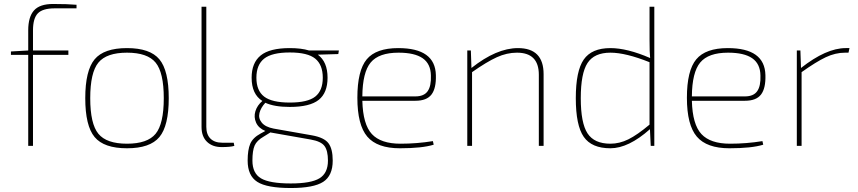

<svg xmlns="http://www.w3.org/2000/svg" viewBox="-20 -734 4317 966"><path d="M365 -692H255Q195 -692 170.5 -667Q146 -642 146 -581V-480H324V-458H146V0H122V-458H35V-475L122 -480V-581Q122 -649 151 -681.5Q180 -714 247 -714Q320 -714 365 -710Z M456 -435.5Q503 -492 619 -492Q735 -492 782 -435.5Q829 -379 829 -240Q829 -101 782 -44.5Q735 12 619 12Q503 12 456 -44.5Q409 -101 409 -240Q409 -379 456 -435.5ZM763 -419Q722 -469 619 -469Q516 -469 475 -419Q434 -369 434 -240Q434 -111 475 -61Q516 -11 619 -11Q722 -11 763 -61Q804 -111 804 -240Q804 -369 763 -419Z M1018 -700V-96Q1018 -57 1039 -36.5Q1060 -16 1098 -16H1156L1159 0Q1139 6 1095 6Q1049 6 1021.5 -20.5Q994 -47 994 -95V-700Z M1682 -462 1579 -459Q1628 -423 1628 -343Q1628 -267 1583.5 -231.5Q1539 -196 1438 -196Q1360 -196 1315 -217Q1292 -192 1285.5 -165.5Q1279 -139 1297 -117Q1315 -95 1357 -87L1550 -53Q1611 -42 1632.5 -13.5Q1654 15 1654 74Q1654 150 1606 181Q1558 212 1443 212Q1323 212 1274.5 181Q1226 150 1226 74Q1226 20 1239 -10.5Q1252 -41 1291 -62L1315 -75Q1281 -89 1268.5 -117Q1256 -145 1265 -174.5Q1274 -204 1300 -226Q1246 -260 1246 -343Q1246 -418 1291.5 -455Q1337 -492 1438 -492Q1496 -492 1535 -480H1685ZM1566 -248Q1604 -278 1604 -343Q1604 -408 1566 -439Q1528 -470 1438 -470Q1348 -470 1309 -439Q1270 -408 1270 -343Q1270 -278 1309 -248Q1348 -218 1438 -218Q1528 -218 1566 -248ZM1341 -68 1307 -47Q1272 -27 1261 -1.5Q1250 24 1250 74Q1250 138 1293.5 163.5Q1337 189 1443 189Q1545 189 1587.5 163Q1630 137 1630 74Q1630 24 1612.5 0.5Q1595 -23 1543 -32L1344 -67Z M2070 -227H1803Q1806 -108 1851 -59.5Q1896 -11 1995 -11Q2078 -11 2158 -24L2162 -6Q2104 12 1992 12Q1878 12 1828 -46.5Q1778 -105 1778 -242Q1778 -379 1825 -435.5Q1872 -492 1984 -492Q2170 -492 2173 -356Q2175 -290 2151 -258.5Q2127 -227 2070 -227ZM1803 -249H2070Q2113 -249 2131.5 -275Q2150 -301 2148 -354Q2147 -413 2106.5 -441Q2066 -469 1985 -469Q1886 -469 1845 -419.5Q1804 -370 1803 -249Z M2349 -480 2352 -392Q2478 -492 2586 -492Q2715 -492 2715 -361V0H2691V-358Q2691 -469 2581 -469Q2530 -469 2479.5 -446Q2429 -423 2355 -371V0H2331V-480Z M3272 -700V0H3254L3250 -84Q3142 12 3051 12Q2957 12 2917 -45.5Q2877 -103 2877 -240Q2877 -377 2917 -434.5Q2957 -492 3051 -492Q3136 -492 3251 -442Q3248 -468 3248 -535V-700ZM3248 -107V-421Q3128 -469 3051 -469Q2970 -469 2936 -417Q2902 -365 2902 -240Q2902 -115 2936 -63Q2970 -11 3051 -11Q3097 -11 3141.5 -33Q3186 -55 3248 -107Z M3728 -227H3461Q3464 -108 3509 -59.5Q3554 -11 3653 -11Q3736 -11 3816 -24L3820 -6Q3762 12 3650 12Q3536 12 3486 -46.5Q3436 -105 3436 -242Q3436 -379 3483 -435.5Q3530 -492 3642 -492Q3828 -492 3831 -356Q3833 -290 3809 -258.5Q3785 -227 3728 -227ZM3461 -249H3728Q3771 -249 3789.5 -275Q3808 -301 3806 -354Q3805 -413 3764.5 -441Q3724 -469 3643 -469Q3544 -469 3503 -419.5Q3462 -370 3461 -249Z M4254 -492 4249 -469H4232Q4183 -469 4134.5 -446Q4086 -423 4013 -371V0H3989V-480H4007L4010 -392Q4137 -492 4235 -492Z"/></svg>

Font: Exo 2.0 Thin
Style: Regular
Weight: 250
Designer: Natanael Gama
Version: Version 1.001;PS 001.001;hotconv 1.0.70;makeotf.lib2.5.58329